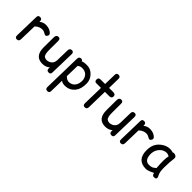

<svg xmlns="http://www.w3.org/2000/svg" viewBox="111 -1902 3298 3298"><g transform="rotate(45 1759.5 -253.5)"><path d="M122.1 -534.2Q77.1 -534.2 76.2 -488.8L64.9 -32.2Q63.5 20 107.4 21Q158.7 22 160.2 -31.2L168.5 -351.6Q214.4 -397 269.5 -407.7Q326.2 -418.9 370.1 -389.2Q426.3 -351.1 447.8 -413.6Q460.9 -453.1 386.7 -490.2Q344.7 -511.2 279.8 -510.3Q226.6 -509.3 171.9 -467.8Q171.9 -477.1 171.9 -485.8Q171.9 -534.2 122.1 -534.2Z M900.4 37.1Q944.3 37.1 945.3 -8.3L957 -464.4Q958 -517.1 914.1 -518.1Q862.3 -518.6 860.8 -465.3L855 -218.8Q852.5 -138.7 789.1 -106.4Q718.8 -71.3 668 -105.5Q630.9 -131.3 631.8 -249.5L632.8 -462.9Q633.8 -521.5 582 -517.1Q536.1 -512.7 535.2 -454.1L533.2 -214.4Q531.2 7.8 714.8 8.3Q797.9 8.3 851.1 -40L850.6 -11.2Q849.6 37.1 900.4 37.1Z M1110.8 278.8Q1155.3 278.8 1156.2 232.9L1162.1 -27.3Q1163.1 -26.9 1163.6 -26.4Q1196.3 6.3 1279.8 0Q1374.5 -6.8 1439 -86.9Q1496.6 -158.7 1496.1 -290Q1496.1 -380.9 1432.6 -448.7Q1368.7 -518.1 1281.7 -518.6Q1191.9 -519.5 1167.5 -500.5Q1155.3 -528.3 1129.9 -528.8Q1077.6 -529.8 1076.7 -476.6L1061 230Q1060.1 278.8 1110.8 278.8ZM1170.9 -394.5Q1211.4 -433.6 1277.8 -424.8Q1340.3 -416.5 1372.6 -376.5Q1410.2 -329.6 1409.2 -266.6Q1408.2 -199.2 1376.5 -152.8Q1339.4 -97.7 1267.1 -92.8Q1212.4 -88.9 1165 -141.6Z M1775.4 -786.1Q1731.4 -786.1 1730.5 -740.7L1725.1 -509.8Q1668.5 -509.3 1612.3 -509.3Q1565.9 -509.3 1565.9 -460Q1565.9 -412.1 1607.9 -412.1Q1665 -412.1 1722.7 -412.1L1713.9 -32.2Q1712.9 20 1756.8 21Q1809.6 22 1810.1 -31.2L1818.4 -412.1Q1870.6 -412.1 1922.9 -412.1Q1980 -412.1 1980 -461.9Q1980 -511.2 1919.9 -510.7L1820.8 -510.3Q1824.2 -613.3 1825.2 -737.8Q1825.2 -786.1 1775.4 -786.1Z M2426.3 37.1Q2470.2 37.1 2471.2 -8.3L2482.9 -464.4Q2483.9 -517.1 2439.9 -518.1Q2388.2 -518.6 2386.7 -465.3L2380.9 -218.8Q2378.4 -138.7 2314.9 -106.4Q2244.6 -71.3 2193.8 -105.5Q2156.7 -131.3 2157.7 -249.5L2158.7 -462.9Q2159.7 -521.5 2107.9 -517.1Q2062 -512.7 2061 -454.1L2059.1 -214.4Q2057.1 7.8 2240.7 8.3Q2323.7 8.3 2377 -40L2376.5 -11.2Q2375.5 37.1 2426.3 37.1Z M2648.4 -534.2Q2603.5 -534.2 2602.5 -488.8L2591.3 -32.2Q2589.8 20 2633.8 21Q2685.1 22 2686.5 -31.2L2694.8 -351.6Q2740.7 -397 2795.9 -407.7Q2852.5 -418.9 2896.5 -389.2Q2952.6 -351.1 2974.1 -413.6Q2987.3 -453.1 2913.1 -490.2Q2871.1 -511.2 2806.2 -510.3Q2752.9 -509.3 2698.2 -467.8Q2698.2 -477.1 2698.2 -485.8Q2698.2 -534.2 2648.4 -534.2Z M3252.9 27.3Q3298.3 26.9 3399.4 -24.4Q3409.2 40 3470.2 27.3Q3523.4 16.6 3481.9 -54.7Q3453.6 -103.5 3455.6 -220.7Q3458 -367.7 3469.2 -428.7Q3480.5 -491.2 3421.9 -504.4Q3392.1 -511.2 3377.9 -499Q3250 -539.6 3132.8 -443.4Q3030.8 -359.9 3032.2 -207Q3033.7 27.8 3252.9 27.3ZM3309.6 -70.8Q3272.5 -57.1 3230 -60.1Q3128.9 -66.9 3127.4 -216.3Q3131.8 -331.1 3218.8 -394Q3240.2 -410.2 3276.4 -418.9Q3328.1 -431.6 3375.5 -401.9Q3353 -322.8 3370.6 -112.8Q3327.1 -77.1 3309.6 -70.8Z"/></g></svg>

Font: Comic Relief
Style: Regular
Weight: 400
Designer: Jeff Davis
Foundry: Loudifier
Version: Version 1.200; ttfautohint (v1.8.4.7-5d5b)